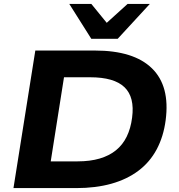

<svg xmlns="http://www.w3.org/2000/svg" viewBox="-20 -964 917 984"><path d="M49 0 161 -705H466Q665 -705 758.5 -614Q852 -523 829 -348Q818 -264 783 -198.5Q748 -133 689.5 -89Q631 -45 551 -22.5Q471 0 370 0ZM240 -137H378Q442 -137 491 -151.5Q540 -166 574.5 -194Q609 -222 629.5 -264Q650 -306 657 -361Q671 -466 618 -517Q565 -568 442 -568H308ZM448 -765 335 -944H448L527 -847L634 -944H748L583 -765Z"/></svg>

Font: Nunito Sans 10pt SemiExpanded ExtraBold
Style: Italic
Weight: 800
Width: 6
Italic angle: -9°
Designer: Vernon Adams
Foundry: Vernon Adams
Version: Version 3.101;gftools[0.9.27]